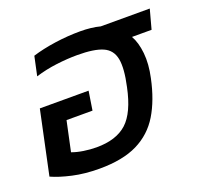

<svg xmlns="http://www.w3.org/2000/svg" viewBox="-107 -666 831 792"><g transform="rotate(-20 309.0 -270.0)"><path d="M202 10Q138 10 84.5 -2Q31 -14 -4 -30L55 -308H269L256 -225H142L114 -94Q135 -86 164 -81.5Q193 -77 221 -77Q307 -77 354 -119.5Q401 -162 423 -268Q440 -345 432 -387Q424 -429 386.5 -445.5Q349 -462 275 -462Q232 -462 183.5 -456Q135 -450 90 -436L108 -520Q153 -534 209 -542Q265 -550 320 -550Q344 -550 366 -547.5Q388 -545 407 -540H622L599 -455H513Q531 -424 536 -375.5Q541 -327 528 -268Q509 -178 471.5 -116Q434 -54 369 -22Q304 10 202 10Z"/></g></svg>

Font: Kanit
Style: Italic
Weight: 400
Italic angle: -12°
Designer: Katatrad Team
Foundry: CadsonDemak
Version: Version 2.000; ttfautohint (v1.8.3)